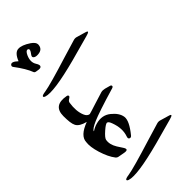

<svg xmlns="http://www.w3.org/2000/svg" viewBox="-40 -1224 1755 1755"><g transform="rotate(45 838.0 -346.0)"><path d="M130 -306Q189 -304 194 -242Q197 -211 185 -195Q173 -179 153 -193Q103 -233 95 -206Q88 -186 131 -166Q196 -137 242 -167Q269 -184 283 -180Q299 -175 297 -149L293 -123Q291 -103 281 -98Q246 -85 204 -60Q162 -35 113 2Q100 11 88 1Q64 -19 112 -70Q32 -102 30 -149Q27 -195 73 -264Q102 -306 130 -306Z M358 -692Q371 -735 388 -672L455 -428Q542 -100 513 -15Q506 3 497 0Q486 -3 480 -48Q474 -86 449.5 -173.5Q425 -261 383 -396L333 -562Q326 -583 332 -603Z M1090 -69Q1102 -41 1099 -17Q1094 15 1072 15Q994 13 945 -119Q926 -43 886 -23Q867 -13 834.5 -9Q802 -5 757 -5Q620 -5 648 -156Q651 -172 663 -172Q672 -172 683 -153Q693 -135 710 -132Q807 -117 874 -145Q911 -160 914 -189Q913 -194 905 -220.5Q897 -247 882 -293Q853 -385 847 -406Q842 -425 848 -451L862 -502Q866 -516 877 -516Q887 -516 892 -500Q928 -378 954.5 -299Q981 -220 997 -183Q1029 -110 1051 -104Q1078 -96 1090 -69Z M1386 -157 1375 -97Q1373 -85 1362 -75Q1334 -53 1297 -35.5Q1260 -18 1215 -4Q1127 23 1070 15Q1027 9 1024 -61Q1023 -102 1044 -105H1052Q1030 -138 1021 -172Q996 -260 1048 -324Q1099 -387 1156 -395Q1214 -403 1319 -317Q1334 -305 1328 -290Q1321 -274 1297 -283Q1218 -311 1121 -275Q1084 -262 1081 -246Q1077 -231 1120 -182Q1163 -133 1185 -128Q1238 -118 1297 -154L1351 -189Q1398 -219 1386 -157Z M1436 -692Q1449 -735 1466 -672L1533 -428Q1620 -100 1591 -15Q1584 3 1575 0Q1564 -3 1558 -48Q1552 -86 1527.5 -173.5Q1503 -261 1461 -396L1411 -562Q1404 -583 1410 -603Z"/></g></svg>

Font: Amiri
Style: Bold Italic
Weight: 700
Italic angle: 10°
Designer: Khaled Hosny
Version: Version 0.113